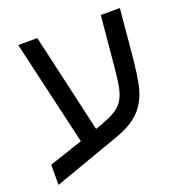

<svg xmlns="http://www.w3.org/2000/svg" viewBox="-118 -695 805 850"><g transform="rotate(-20 284.0 -270.5)"><path d="M15 51V-44L174 -97L59 -592H149L256 -125Q310 -143 342 -160Q374 -177 390 -200.5Q406 -224 413.5 -260.5Q421 -297 426 -355L448 -592H538L516 -355Q510 -295 501 -249Q492 -203 472.5 -168Q453 -133 418.5 -106.5Q384 -80 327 -60Z"/></g></svg>

Font: Noto Sans Living
Style: Regular
Weight: 400
Designer: Monotype Design Team
Foundry: Monotype Imaging Inc.
Version: Version 2.013; ttfautohint (v1.8.4.7-5d5b)